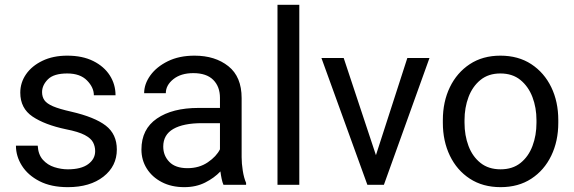

<svg xmlns="http://www.w3.org/2000/svg" viewBox="-20 -770 2391 800"><path d="M376.5 -140.1Q376.5 -159.7 367.9 -176.5Q359.4 -193.4 333.3 -207.3Q307.1 -221.2 254.9 -231.4Q166.5 -250 115.5 -284.4Q64.5 -318.8 64.5 -383.8Q64.5 -425.8 88.6 -460.7Q112.8 -495.6 157 -516.8Q201.2 -538.1 260.3 -538.1Q323.7 -538.1 368.7 -515.6Q413.6 -493.2 437.5 -455.8Q461.4 -418.5 461.4 -373H371.1Q371.1 -405.8 342.5 -434.8Q314 -463.9 260.3 -463.9Q204.1 -463.9 179.7 -439.5Q155.3 -415 155.3 -386.2Q155.3 -366.7 165 -352.5Q174.8 -338.4 200.9 -327.1Q227.1 -315.9 276.9 -304.7Q374.5 -282.2 420.7 -246.6Q466.8 -210.9 466.8 -147Q466.8 -77.6 410.9 -33.9Q355 9.8 262.7 9.8Q192.9 9.8 144.5 -15.1Q96.2 -40 71.3 -79.6Q46.4 -119.1 46.4 -163.1H137.2Q139.2 -126 158.7 -104.2Q178.2 -82.5 206.5 -73.5Q234.9 -64.5 262.7 -64.5Q317.9 -64.5 347.2 -85.9Q376.5 -107.4 376.5 -140.1Z M911.1 0Q906.7 -9.8 903.6 -24.7Q900.4 -39.6 898.4 -55.7Q873 -28.8 835 -9.5Q796.9 9.8 748 9.8Q694.3 9.8 654.1 -11.2Q613.8 -32.2 591.6 -67.6Q569.3 -103 569.3 -147Q569.3 -231.9 633.8 -276.1Q698.2 -320.3 807.1 -320.3H896.5V-362.3Q896.5 -409.2 868.4 -437.3Q840.3 -465.3 785.2 -465.3Q733.9 -465.3 702.4 -440.2Q670.9 -415 670.9 -381.8H580.6Q580.6 -419.9 606.4 -455.8Q632.3 -491.7 679.4 -514.9Q726.6 -538.1 790.5 -538.1Q876.5 -538.1 931.6 -494.1Q986.8 -450.2 986.8 -361.3V-115.2Q986.8 -88.9 991.5 -59.1Q996.1 -29.3 1005.4 -7.8V0ZM761.2 -69.3Q810.1 -69.3 845.9 -93.8Q881.8 -118.2 896.5 -147.9V-256.8H821.8Q744.1 -256.8 702.1 -232.7Q660.2 -208.5 660.2 -159.2Q660.2 -121.6 685.5 -95.5Q710.9 -69.3 761.2 -69.3Z M1227.1 -750V0H1136.2V-750Z M1412.1 -528.3 1546.4 -123.5 1677.2 -528.3H1769.5L1579.6 0H1510.7L1319.3 -528.3Z M1825.2 -258.3V-269.5Q1825.2 -346.2 1854.5 -406.7Q1883.8 -467.3 1937.5 -502.7Q1991.2 -538.1 2064.9 -538.1Q2139.6 -538.1 2193.6 -502.7Q2247.6 -467.3 2276.9 -406.7Q2306.2 -346.2 2306.2 -269.5V-258.3Q2306.2 -182.1 2276.9 -121.3Q2247.6 -60.5 2193.8 -25.4Q2140.1 9.8 2065.9 9.8Q1991.7 9.8 1937.7 -25.4Q1883.8 -60.5 1854.5 -121.3Q1825.2 -182.1 1825.2 -258.3ZM1915.5 -269.5V-258.3Q1915.5 -206.1 1932.1 -161.9Q1948.7 -117.7 1982.2 -91.1Q2015.6 -64.5 2065.9 -64.5Q2115.7 -64.5 2148.9 -91.1Q2182.1 -117.7 2198.7 -161.9Q2215.3 -206.1 2215.3 -258.3V-269.5Q2215.3 -321.3 2198.5 -365.5Q2181.6 -409.7 2148.4 -436.8Q2115.2 -463.9 2064.9 -463.9Q2015.1 -463.9 1981.9 -436.8Q1948.7 -409.7 1932.1 -365.5Q1915.5 -321.3 1915.5 -269.5Z"/></svg>

Font: Vazirmatn FD
Style: Regular
Weight: 400
Designer: Saber Rastikerdar
Foundry: Saber Rastikerdar
Version: Version 33.001